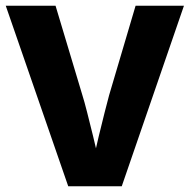

<svg xmlns="http://www.w3.org/2000/svg" viewBox="-22 -647 659 667"><path d="M617 -627 401 0H282Q290 -37 300 -82.5Q310 -128 321 -173.5Q332 -219 341.5 -256.5Q351 -294 357 -316L449 -627ZM-2 -627H171L264 -317Q271 -295 280.5 -257.5Q290 -220 301 -175.5Q312 -131 322.5 -85Q333 -39 341 0H215Z"/></svg>

Font: Blinker
Style: Regular
Weight: 400
Designer: Juergen Huber
Foundry: supertype
Version: 1.017